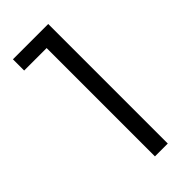

<svg xmlns="http://www.w3.org/2000/svg" viewBox="-237 -795 846 846"><g transform="rotate(-45 185.5 -372.5)"><path d="M261 0V-745H41V-675H181V0Z"/></g></svg>

Font: Plus Jakarta Sans
Style: Regular
Weight: 400
Designer: Gumpita Rahayu
Foundry: Tokotype
Version: Version 2.071;gftools[0.9.30]